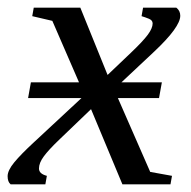

<svg xmlns="http://www.w3.org/2000/svg" viewBox="-32 -479 496 499"><path d="M411.1 0H286.1L204.6 -195.3L121.1 -115.2Q94.2 -89.4 81.8 -72.5Q69.3 -55.7 69.3 -41Q69.3 -27.3 89.8 -22L85.9 0H-4.4Q-12.2 -6.3 -12.2 -21Q-12.2 -36.1 5.1 -57.1Q22.5 -78.1 54.7 -107.9L179.7 -224.1H41L48.3 -265.1H173.3L104 -424.8L51.8 -437L55.7 -459H176.8L247.6 -284.2L308.1 -341.8Q339.4 -371.6 352.1 -388.7Q364.7 -405.8 364.7 -418Q364.7 -426.3 355.2 -430.2Q345.7 -434.1 335.9 -437L339.8 -459H426.3Q436.5 -451.2 436.5 -438Q436.5 -408.7 369.1 -345.2L283.7 -265.1H388.7L381.3 -224.1H274.4L358.4 -32.2L415 -22Z"/></svg>

Font: Tinos
Style: Italic
Weight: 400
Italic angle: -16.333°
Designer: Steve Matteson
Foundry: Monotype Imaging Inc.
Version: Version 1.32